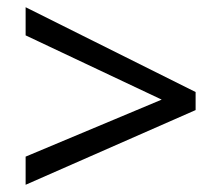

<svg xmlns="http://www.w3.org/2000/svg" viewBox="-20 -554 612 532"><path d="M51 -42 522 -249V-299L51 -534V-456L428 -278L51 -120Z"/></svg>

Font: Noto Sans Math
Style: Regular
Weight: 400
Designer: Monotype Design Team, Delve Withrington, Jeff Kellem
Foundry: Monotype Imaging Inc., Delve Fonts LLC
Version: Version 3.000